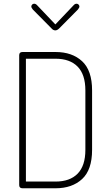

<svg xmlns="http://www.w3.org/2000/svg" viewBox="-20 -1010 590 1030"><path d="M101 -731H278Q367 -731 420.5 -681.5Q474 -632 474 -525V-206Q474 -99 420.5 -49.5Q367 0 278 0H101Q83 0 83 -17V-714Q83 -731 101 -731ZM278 -695H119V-36H278Q355 -36 396.5 -78.5Q438 -121 438 -206V-525Q438 -610 396.5 -652.5Q355 -695 278 -695ZM398 -959 298 -858Q287 -847 277 -847Q265 -847 256 -858L156 -959Q148 -969 148 -975Q148 -981 152.5 -985.5Q157 -990 163 -990Q172 -990 179 -982L277 -879L375 -982Q382 -990 391 -990Q397 -990 401.5 -985.5Q406 -981 406 -975Q406 -969 398 -959Z"/></svg>

Font: Dosis
Style: ExtraLight
Weight: 250
Designer: Edgar Tolentino, Pablo Impallari, Igino Marini
Foundry: Edgar Tolentino, Pablo Impallari, Igino Marini
Version: Version 1.007